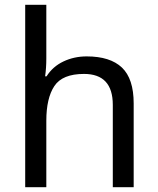

<svg xmlns="http://www.w3.org/2000/svg" viewBox="-20 -780 658 800"><path d="M173 -537Q173 -497 168 -462H174Q200 -503 244.5 -524Q289 -545 341 -545Q439 -545 488 -498.5Q537 -452 537 -349V0H450V-343Q450 -472 330 -472Q240 -472 206.5 -421.5Q173 -371 173 -277V0H85V-760H173Z"/></svg>

Font: Noto Sans Lao
Style: Regular
Weight: 400
Designer: Monotype Design Team
Foundry: Monotype Imaging Inc.
Version: Version 2.003; ttfautohint (v1.8.4.7-5d5b)